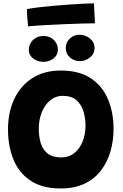

<svg xmlns="http://www.w3.org/2000/svg" viewBox="-20 -1070 717 1116"><path d="M333 25.5Q226 25.5 158.2 -19.5Q90.5 -64.5 58.5 -142.2Q26.5 -220 26.5 -318Q26.5 -417 62.8 -494.2Q99 -571.5 167.8 -615.8Q236.5 -660 333 -660Q440 -660 507.8 -615Q575.5 -570 607.8 -493Q640 -416 640 -320Q640 -252.5 622.2 -190.5Q604.5 -128.5 567.5 -79.8Q530.5 -31 472.2 -2.8Q414 25.5 333 25.5ZM335.5 -155Q381.5 -155 413 -181Q444.5 -207 460.8 -249Q477 -291 477 -338.5Q477 -385 464.5 -424.8Q452 -464.5 423 -488.8Q394 -513 344 -513Q303.5 -513 272 -487Q240.5 -461 223 -417.8Q205.5 -374.5 205.5 -322Q205.5 -274 217.5 -236.2Q229.5 -198.5 258 -176.8Q286.5 -155 335.5 -155ZM444.5 -714.5Q411 -714.5 386.5 -736.2Q362 -758 362 -790.5Q362 -822.5 385.2 -845.2Q408.5 -868 440.5 -868Q476.5 -868 503 -846.2Q529.5 -824.5 529.5 -791Q529.5 -756.5 502.2 -735.5Q475 -714.5 444.5 -714.5ZM232 -710.5Q198.5 -710.5 173 -730Q147.5 -749.5 147.5 -780.5Q147.5 -814.5 172 -837.8Q196.5 -861 231.5 -861Q269.5 -861 293 -837.8Q316.5 -814.5 316.5 -781.5Q316.5 -750.5 291.5 -730.5Q266.5 -710.5 232 -710.5ZM532 -934.5Q505 -934.5 458 -933.2Q411 -932 354.8 -929.5Q298.5 -927 243 -924Q187.5 -921 143.5 -917Q140.5 -943 138.5 -967.8Q136.5 -992.5 137 -1017Q161.5 -1022 201 -1027Q240.5 -1032 286.5 -1036Q332.5 -1040 378.2 -1043.2Q424 -1046.5 462.8 -1048.5Q501.5 -1050.5 526 -1050.5Z"/></svg>

Font: Grandstander ExtraBold
Style: Regular
Weight: 800
Designer: Tyler Finck
Foundry: Etcetera Type Co
Version: Version 1.200; ttfautohint (v1.8.3)